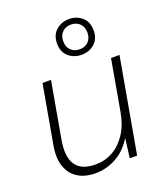

<svg xmlns="http://www.w3.org/2000/svg" viewBox="-141 -850 820 956"><g transform="rotate(-20 269.5 -371.5)"><path d="M201 12Q145 12 107 -12Q69 -36 53.5 -82.5Q38 -129 51 -196L105 -501H150L97 -202Q82 -116 111.5 -72.5Q141 -29 216 -29Q265 -29 306.5 -52Q348 -75 378 -119.5Q408 -164 420 -229L468 -501H513L424 0H385L398 -103Q362 -44 310 -16Q258 12 201 12ZM337 -566Q297 -566 268.5 -590.5Q240 -615 240 -660Q240 -705 268.5 -730Q297 -755 337 -755Q378 -755 406 -730Q434 -705 434 -660Q434 -616 406 -591Q378 -566 337 -566ZM337 -595Q365 -595 383 -612.5Q401 -630 401 -660Q401 -691 383 -708.5Q365 -726 337 -726Q309 -726 291 -708.5Q273 -691 273 -660Q273 -630 291 -612.5Q309 -595 337 -595Z"/></g></svg>

Font: DM Sans 18pt ExtraLight
Style: Italic
Weight: 250
Italic angle: -10°
Designer: Colophon Foundry, Jonny Pinhorn
Foundry: Colophon Foundry
Version: Version 4.004;gftools[0.9.30]